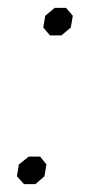

<svg xmlns="http://www.w3.org/2000/svg" viewBox="-20 -468 238 488"><path d="M90 -398 95 -428 119 -448H148L165 -428L160 -398L136 -378H107ZM23 -20 28 -50 53 -70H82L98 -50L93 -20L70 0H41Z"/></svg>

Font: Chakra Petch ExtraLight
Style: Italic
Weight: 275
Italic angle: -10°
Designer: Katatrad Aksorn Co.,Ltd.
Foundry: Cadson Demak Co.,Ltd.
Version: Version 1.000; ttfautohint (v1.6)